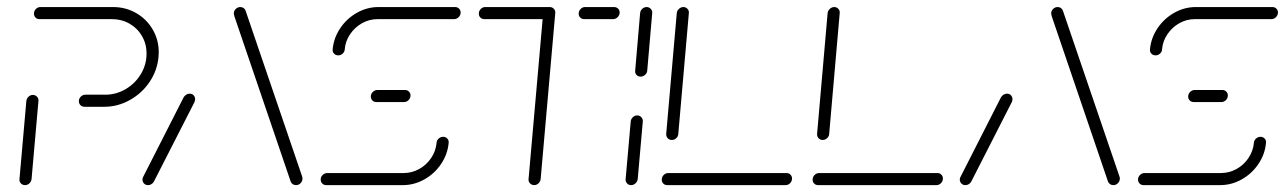

<svg xmlns="http://www.w3.org/2000/svg" viewBox="-20 -539 3741 559"><path d="M53 0Q45.6 0 40.7 -5.2Q35.9 -10.4 36.7 -17.8L56.7 -244.8Q57.4 -252.2 63 -257.4Q68.5 -262.6 75.6 -262.6Q83 -262.6 87.8 -257.4Q92.6 -252.2 91.9 -244.8L71.9 -17.8Q71.1 -10.4 65.6 -5.2Q60 0 53 0ZM209.6 -244.4Q209.6 -252.2 215.4 -257.8Q221.1 -263.3 228.9 -263.3H286.7Q318.1 -263.3 345.9 -279.6Q373.7 -295.9 390.2 -323.5Q406.7 -351.1 406.7 -383.3Q406.7 -411.1 393.5 -433.9Q380.4 -456.7 357.2 -470Q334.1 -483.3 305.9 -483.3H94.8Q88.1 -483.3 83.5 -487.8Q78.9 -492.2 78.9 -499.3Q78.9 -507 84.4 -512.8Q90 -518.5 97.8 -518.5H308.9Q345.9 -518.5 376.5 -500.9Q407 -483.3 424.6 -453.1Q442.2 -423 442.2 -386.3Q442.2 -382.6 441.5 -373.7Q438.1 -334.1 415.7 -300.7Q393.3 -267.4 358.1 -247.8Q323 -228.1 283.7 -228.1H225.9Q218.9 -228.1 214.3 -232.8Q209.6 -237.4 209.6 -244.4Z M411.1 0Q404.1 0 399.4 -4.6Q394.8 -9.3 394.8 -16.3Q394.8 -21.1 397 -24.4L514.8 -255.9Q517.8 -260.7 522.4 -263.5Q527 -266.3 532.2 -266.3Q539.3 -266.3 543.7 -261.7Q548.1 -257 548.1 -250Q548.1 -247.4 546.3 -241.9L428.1 -10.4Q425.6 -5.6 420.9 -2.8Q416.3 0 411.1 0ZM860.7 -19.3Q860.7 -11.5 855.2 -5.7Q849.6 0 841.9 0Q836.3 0 832.2 -2.8Q828.1 -5.6 826.3 -10.4L662.2 -492.2Q660.7 -498.1 660.7 -499.6Q660.7 -507.4 666.5 -513Q672.2 -518.5 679.6 -518.5Q685.2 -518.5 689.1 -515.7Q693 -513 694.8 -508.5L859.3 -26.3Q860.7 -22.2 860.7 -19.3Z M1270.4 -140.7Q1277.4 -140.7 1282.2 -135.7Q1287 -130.7 1286.3 -123.3Q1283.3 -90 1264.3 -61.7Q1245.2 -33.3 1215.6 -16.7Q1185.9 0 1152.6 0H930Q923 0 918.3 -4.6Q913.7 -9.3 913.7 -16.3Q913.7 -24.1 919.4 -29.6Q925.2 -35.2 933 -35.2H1155.2Q1179.3 -35.2 1200.6 -47Q1221.9 -58.9 1235.4 -79.1Q1248.9 -99.3 1251.1 -123.3Q1251.5 -130.4 1257.2 -135.6Q1263 -140.7 1270.4 -140.7ZM1175.2 -261.1Q1175.2 -253.3 1169.6 -247.6Q1164.1 -241.9 1156.3 -241.9H1075.9Q1068.9 -241.9 1064.3 -246.5Q1059.6 -251.1 1059.6 -257.8Q1059.6 -265.6 1065.4 -271.3Q1071.1 -277 1078.9 -277H1159.3Q1165.9 -277 1170.6 -272.4Q1175.2 -267.8 1175.2 -261.1ZM964.8 -377.8Q957.4 -377.8 952.6 -382.8Q947.8 -387.8 948.5 -395.2Q951.5 -428.5 970.6 -456.9Q989.6 -485.2 1019.3 -501.9Q1048.9 -518.5 1082.2 -518.5H1304.8Q1311.9 -518.5 1316.5 -513.9Q1321.1 -509.3 1321.1 -502.6Q1321.1 -494.8 1315.4 -489.1Q1309.6 -483.3 1301.9 -483.3H1079.3Q1055.2 -483.3 1034.1 -471.5Q1013 -459.6 999.3 -439.4Q985.6 -419.3 983.7 -395.2Q983.3 -388.1 977.8 -383Q972.2 -377.8 964.8 -377.8Z M1596.7 -502.2 1554.1 -17.8Q1553.3 -10.4 1547.8 -5.2Q1542.2 0 1535.2 0Q1528.1 0 1523.1 -5.2Q1518.1 -10.4 1518.9 -17.8L1561.5 -502.2ZM1374.1 -499.3Q1374.1 -507 1379.6 -512.8Q1385.2 -518.5 1393 -518.5H1580.4Q1587.4 -518.5 1592 -513.9Q1596.7 -509.3 1596.7 -502.6Q1596.7 -494.8 1590.9 -489.1Q1585.2 -483.3 1577.4 -483.3H1390Q1383.3 -483.3 1378.7 -487.8Q1374.1 -492.2 1374.1 -499.3ZM1664.8 -499.3Q1664.8 -507 1670.4 -512.8Q1675.9 -518.5 1683.7 -518.5H1767.8Q1774.4 -518.5 1779.3 -514.1Q1784.1 -509.6 1784.1 -503Q1784.1 -494.8 1778.3 -489.1Q1772.6 -483.3 1765.2 -483.3H1680.7Q1674.1 -483.3 1669.4 -487.8Q1664.8 -492.2 1664.8 -499.3Z M1817.4 0Q1810 0 1805.4 -5.4Q1800.7 -10.7 1801.5 -17.8L1816.3 -185.2Q1817 -192.6 1822.6 -197.8Q1828.1 -203 1835.2 -203Q1842.2 -203 1847.2 -197.8Q1852.2 -192.6 1851.5 -185.2L1836.7 -17.8Q1835.9 -10.4 1830.2 -5.2Q1824.4 0 1817.4 0ZM1845.2 -315.9Q1837.8 -315.9 1833.1 -320.9Q1828.5 -325.9 1829.3 -333.3L1843.7 -501.1Q1844.4 -508.1 1850 -513.3Q1855.6 -518.5 1862.6 -518.5Q1869.6 -518.5 1874.6 -513.3Q1879.6 -508.1 1878.9 -501.1L1864.4 -333.3Q1863.7 -325.9 1858 -320.9Q1852.2 -315.9 1845.2 -315.9Z M2285.9 -19.3Q2285.9 -11.5 2280.4 -5.7Q2274.8 0 2267 0H1922.6Q1915.9 0 1911.3 -4.4Q1906.7 -8.9 1906.7 -15.9Q1906.7 -23.7 1912.2 -29.4Q1917.8 -35.2 1925.6 -35.2H2270Q2276.7 -35.2 2281.3 -30.6Q2285.9 -25.9 2285.9 -19.3ZM1935.9 -131.5Q1928.5 -131.5 1923.9 -136.7Q1919.3 -141.9 1919.6 -148.9L1950.4 -501.1Q1951.1 -508.1 1956.9 -513.3Q1962.6 -518.5 1969.6 -518.5Q1976.7 -518.5 1981.5 -513.3Q1986.3 -508.1 1985.6 -501.1L1954.8 -148.9Q1954.4 -141.9 1948.9 -136.7Q1943.3 -131.5 1935.9 -131.5Z M2725.2 -19.3Q2725.2 -11.5 2719.6 -5.7Q2714.1 0 2706.3 0H2361.9Q2355.2 0 2350.6 -4.4Q2345.9 -8.9 2345.9 -15.9Q2345.9 -23.7 2351.5 -29.4Q2357 -35.2 2364.8 -35.2H2709.3Q2715.9 -35.2 2720.6 -30.6Q2725.2 -25.9 2725.2 -19.3ZM2375.2 -131.5Q2367.8 -131.5 2363.1 -136.7Q2358.5 -141.9 2358.9 -148.9L2389.6 -501.1Q2390.4 -508.1 2396.1 -513.3Q2401.9 -518.5 2408.9 -518.5Q2415.9 -518.5 2420.7 -513.3Q2425.6 -508.1 2424.8 -501.1L2394.1 -148.9Q2393.7 -141.9 2388.1 -136.7Q2382.6 -131.5 2375.2 -131.5Z M2790.7 0Q2783.7 0 2779.1 -4.6Q2774.4 -9.3 2774.4 -16.3Q2774.4 -21.1 2776.7 -24.4L2894.4 -255.9Q2897.4 -260.7 2902 -263.5Q2906.7 -266.3 2911.9 -266.3Q2918.9 -266.3 2923.3 -261.7Q2927.8 -257 2927.8 -250Q2927.8 -247.4 2925.9 -241.9L2807.8 -10.4Q2805.2 -5.6 2800.6 -2.8Q2795.9 0 2790.7 0ZM3240.4 -19.3Q3240.4 -11.5 3234.8 -5.7Q3229.3 0 3221.5 0Q3215.9 0 3211.9 -2.8Q3207.8 -5.6 3205.9 -10.4L3041.9 -492.2Q3040.4 -498.1 3040.4 -499.6Q3040.4 -507.4 3046.1 -513Q3051.9 -518.5 3059.3 -518.5Q3064.8 -518.5 3068.7 -515.7Q3072.6 -513 3074.4 -508.5L3238.9 -26.3Q3240.4 -22.2 3240.4 -19.3Z M3650 -140.7Q3657 -140.7 3661.9 -135.7Q3666.7 -130.7 3665.9 -123.3Q3663 -90 3643.9 -61.7Q3624.8 -33.3 3595.2 -16.7Q3565.6 0 3532.2 0H3309.6Q3302.6 0 3298 -4.6Q3293.3 -9.3 3293.3 -16.3Q3293.3 -24.1 3299.1 -29.6Q3304.8 -35.2 3312.6 -35.2H3534.8Q3558.9 -35.2 3580.2 -47Q3601.5 -58.9 3615 -79.1Q3628.5 -99.3 3630.7 -123.3Q3631.1 -130.4 3636.9 -135.6Q3642.6 -140.7 3650 -140.7ZM3554.8 -261.1Q3554.8 -253.3 3549.3 -247.6Q3543.7 -241.9 3535.9 -241.9H3455.6Q3448.5 -241.9 3443.9 -246.5Q3439.3 -251.1 3439.3 -257.8Q3439.3 -265.6 3445 -271.3Q3450.7 -277 3458.5 -277H3538.9Q3545.6 -277 3550.2 -272.4Q3554.8 -267.8 3554.8 -261.1ZM3344.4 -377.8Q3337 -377.8 3332.2 -382.8Q3327.4 -387.8 3328.1 -395.2Q3331.1 -428.5 3350.2 -456.9Q3369.3 -485.2 3398.9 -501.9Q3428.5 -518.5 3461.9 -518.5H3684.4Q3691.5 -518.5 3696.1 -513.9Q3700.7 -509.3 3700.7 -502.6Q3700.7 -494.8 3695 -489.1Q3689.3 -483.3 3681.5 -483.3H3458.9Q3434.8 -483.3 3413.7 -471.5Q3392.6 -459.6 3378.9 -439.4Q3365.2 -419.3 3363.3 -395.2Q3363 -388.1 3357.4 -383Q3351.9 -377.8 3344.4 -377.8Z"/></svg>

Font: 26F Galaxy Sans Light
Style: Italic
Weight: 300
Italic angle: -5°
Designer: C₂₉H₂₅N₃O₅
Version: Version 1.200